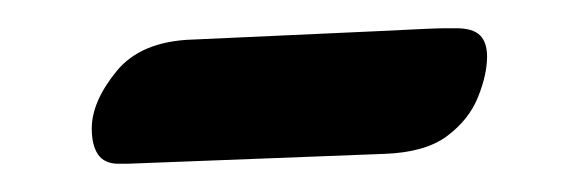

<svg xmlns="http://www.w3.org/2000/svg" viewBox="-20 -315 407 136"><path d="M249 -293Q288 -295 295 -295Q302 -295 303 -295Q315 -295 320 -290Q325 -285 325 -275Q325 -262 318.5 -246Q312 -230 296.5 -218.5Q281 -207 252 -206L70 -199Q69 -199 67 -199Q65 -199 64 -199Q54 -199 49.5 -205.5Q45 -212 45 -224Q45 -243 62.5 -264.5Q80 -286 117 -287Z"/></svg>

Font: Alkatra SemiBold
Style: Regular
Weight: 600
Designer: Suman Bhandary
Version: Version 1.100;gftools[0.9.22]